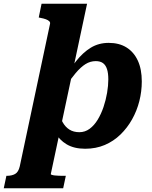

<svg xmlns="http://www.w3.org/2000/svg" viewBox="-100 -778 809 1021"><path d="M322 -75Q352 -75 376.5 -93Q401 -111 419.5 -141.5Q438 -172 450.5 -209Q463 -246 469.5 -284.5Q476 -323 476 -356Q476 -389 469 -410.5Q462 -432 447.5 -442.5Q433 -453 409 -453Q380 -453 354.5 -437Q329 -421 302 -389Q275 -357 242 -308L229 -339Q267 -405 304 -452Q341 -499 383 -524.5Q425 -550 478 -550Q534 -550 573 -525.5Q612 -501 633 -455.5Q654 -410 654 -345Q654 -292 641 -240.5Q628 -189 602.5 -143.5Q577 -98 540.5 -62.5Q504 -27 457 -7Q410 13 353 13Q294 13 254.5 -10.5Q215 -34 193.5 -74Q172 -114 164 -164L211 -187Q219 -154 233 -128.5Q247 -103 269 -89Q291 -75 322 -75ZM236 223H-80L-66 157H-64Q-37 157 -19.5 147Q-2 137 5 107L166 -651Q168 -659 162 -665Q156 -671 144 -675.5Q132 -680 115 -683L106 -685L121 -758H363L170 148Q170 150 176 152Q182 154 191.5 155Q201 156 213 156.5Q225 157 237 157H250Z"/></svg>

Font: Roboto Serif 20pt
Style: Bold Italic
Weight: 700
Italic angle: -10°
Version: Version 1.007